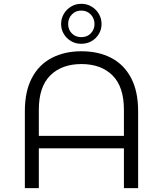

<svg xmlns="http://www.w3.org/2000/svg" viewBox="-20 -971 841 991"><path d="M108.3 0V-397.4Q108.3 -499.8 144.6 -568.6Q180.8 -637.4 246.8 -671.9Q312.8 -706.4 400.3 -706.4Q488.8 -706.4 554.6 -671.9Q620.3 -637.4 656.6 -568.6Q692.9 -499.8 692.9 -397.4V0H619.6V-404.5Q619.6 -523.2 560.7 -581.8Q501.7 -640.4 400.3 -640.4Q298.9 -640.4 239.6 -581.8Q180.4 -523.2 180.4 -404.5V0ZM155.2 -205.5V-269.8H646.7V-205.5ZM399.3 -745Q369.5 -745 346.1 -759Q322.7 -773 309.1 -796Q295.4 -819 295.4 -846.9Q295.4 -875.1 309.1 -898.8Q322.8 -922.4 346.4 -936.8Q370.1 -951.3 399.3 -951.3Q429.7 -951.3 453.2 -936.8Q476.8 -922.4 490.5 -898.8Q504.2 -875.1 504.2 -846.9Q504.2 -819 490.5 -795.9Q476.8 -772.9 453.2 -759Q429.6 -745 399.3 -745ZM399.5 -779.3Q429.6 -779.3 448.7 -798.9Q467.8 -818.5 467.8 -846.7Q467.8 -875.8 448.5 -896.1Q429.3 -916.4 399.3 -916.4Q370.6 -916.4 351.2 -896.6Q331.8 -876.8 331.8 -847Q331.8 -818.1 350.6 -798.7Q369.4 -779.3 399.5 -779.3Z"/></svg>

Font: Montserrat Alternates Thin
Style: Regular
Weight: 100
Designer: Julieta Ulanovsky
Foundry: Julieta Ulanovsky
Version: Version 9.000